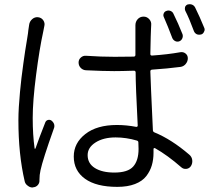

<svg xmlns="http://www.w3.org/2000/svg" viewBox="-20 -832 1011 891"><path d="M827.1 -672.9Q830.1 -663.1 825.7 -653.3Q821.3 -643.6 811.5 -640.1Q801.8 -636.7 792.5 -641.6Q783.2 -646.5 779.3 -656.2Q758.8 -710.9 740.2 -752.9Q736.3 -760.7 739.7 -769.5Q743.2 -778.3 752 -781.2Q761.7 -785.2 771.5 -781.2Q781.2 -777.3 785.2 -767.6Q806.6 -724.6 827.1 -672.9ZM115.2 -716.8Q117.2 -732.4 129.4 -743.2Q141.6 -753.9 157.2 -752Q172.9 -750 181.2 -737.3Q189.5 -724.6 185.5 -710Q182.6 -695.3 180.7 -685.5Q163.1 -605.5 147.5 -484.4Q131.8 -363.3 131.8 -284.2Q131.8 -206.1 140.6 -143.6Q140.6 -141.6 142.1 -141.6Q143.6 -141.6 144.5 -142.6Q162.1 -193.4 190.4 -264.6Q194.3 -273.4 203.1 -275.4Q211.9 -277.3 218.8 -272.5Q232.4 -261.7 232.4 -247.1Q232.4 -241.2 229.5 -234.4Q178.7 -91.8 168 -42Q163.1 -20.5 163.1 2Q163.1 2.9 163.1 3.9Q164.1 16.6 155.8 26.4Q147.5 36.1 134.8 37.1Q132.8 38.1 130.9 38.1Q119.1 38.1 109.4 30.3Q97.7 22.5 94.7 9.8Q65.4 -115.2 65.4 -273.4Q65.4 -302.7 67.4 -335.9Q69.3 -369.1 72.8 -405.3Q76.2 -441.4 79.6 -470.2Q83 -499 88.4 -537.6Q93.8 -576.2 96.7 -595.2Q99.6 -614.3 105.5 -649.4Q111.3 -684.6 111.3 -690.4Q114.3 -706.1 115.2 -716.8ZM623 -140.6Q623 -159.2 622.1 -170.9Q622.1 -177.7 615.2 -179.7Q565.4 -194.3 516.6 -194.3Q460 -194.3 423.3 -170.9Q386.7 -147.5 386.7 -112.3Q386.7 -73.2 420.4 -52.2Q454.1 -31.2 510.7 -31.2Q573.2 -31.2 598.1 -59.1Q623 -86.9 623 -140.6ZM817.4 -589.8Q831.1 -591.8 841.3 -583.5Q851.6 -575.2 851.6 -561.5Q851.6 -546.9 841.8 -535.2Q832 -523.4 817.4 -521.5Q757.8 -513.7 685.5 -508.8Q677.7 -507.8 677.7 -501Q678.7 -458 689.5 -228.5Q689.5 -220.7 696.3 -217.8Q775.4 -185.5 858.4 -114.3Q870.1 -104.5 872.1 -89.4Q874 -74.2 866.2 -61.5Q858.4 -49.8 844.7 -48.3Q831.1 -46.9 821.3 -55.7Q757.8 -111.3 699.2 -144.5Q697.3 -145.5 694.8 -144.5Q692.4 -143.6 692.4 -140.6V-123Q692.4 -91.8 684.6 -64.9Q676.8 -38.1 658.7 -14.6Q640.6 8.8 606.4 22Q572.3 35.2 524.4 35.2Q426.8 35.2 374.5 -2.4Q322.3 -40 322.3 -105.5Q322.3 -168 376 -210Q429.7 -252 522.5 -252Q566.4 -252 612.3 -243.2Q615.2 -243.2 617.2 -244.6Q619.1 -246.1 619.1 -249Q609.4 -436.5 609.4 -497.1Q608.4 -503.9 601.6 -503.9Q543 -502 509.8 -502Q460.9 -502 378.9 -505.9Q364.3 -506.8 354.5 -517.1Q344.7 -527.3 344.7 -542Q344.7 -555.7 355 -564.9Q365.2 -574.2 378.9 -573.2Q448.2 -568.4 511.7 -568.4Q543.9 -568.4 601.6 -569.3Q608.4 -570.3 608.4 -577.1V-695.3Q608.4 -704.1 608.4 -714.8Q608.4 -731.4 619.1 -743.2Q629.9 -754.9 646.5 -754.9Q662.1 -754.9 672.9 -742.7Q683.6 -730.5 681.6 -714.8Q681.6 -705.1 680.7 -696.3Q679.7 -684.6 677.7 -581.1Q677.7 -574.2 685.5 -574.2Q757.8 -579.1 817.4 -589.8ZM839.8 -782.2Q837.9 -787.1 837.9 -792Q837.9 -795.9 838.9 -799.8Q842.8 -808.6 851.6 -811.5Q856.4 -812.5 860.4 -812.5Q866.2 -812.5 871.1 -810.5Q880.9 -806.6 885.7 -796.9Q906.2 -755.9 927.7 -703.1Q929.7 -699.2 929.7 -694.3Q929.7 -689.5 926.8 -684.6Q922.9 -674.8 913.1 -671.9Q908.2 -670.9 904.3 -670.9Q898.4 -670.9 893.6 -672.9Q883.8 -677.7 879.9 -687.5Q858.4 -746.1 839.8 -782.2Z"/></svg>

Font: Gen Jyuu Gothic P Normal
Style: Regular
Weight: 300
Designer: [Source Han Sans]
Ryoko NISHIZUKA  (kana & ideographs); Paul D. Hunt (Latin, Greek & Cyrillic); Wenlong ZHANG  (bopomofo
Version: Version 1.002.20150607